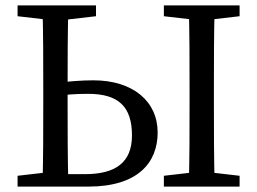

<svg xmlns="http://www.w3.org/2000/svg" viewBox="-20 -690 951 710"><path d="M45 0H185V-55H175L45 -40V0ZM45 -630 175 -615H205L335 -630V-670H45V-630ZM137 0H233C230 -103 230 -206 230 -310V-360C230 -465 230 -569 233 -670H137C140 -567 140 -463 140 -360V-310C140 -206 140 -101 137 0ZM586 0H866V-40L736 -55H716L586 -40V0ZM586 -630 716 -615H736L866 -630V-670H586V-630ZM678 0H774C771 -103 771 -207 771 -310V-360C771 -465 771 -569 774 -670H678C681 -567 681 -463 681 -360V-310C681 -205 681 -101 678 0ZM184 0H307C489 0 563 -88 563 -200C563 -315 472 -393 325 -393C281 -393 232 -389 184 -383V-333C219 -340 255 -343 306 -343C419 -343 468 -295 468 -189C468 -89 407 -46 294 -46H184V0Z"/></svg>

Font: Source Serif Variable
Style: Regular
Weight: 389
Designer: Frank Grießhammer
Foundry: Adobe Systems Incorporated
Version: Version 3.001;hotconv 1.0.111;makeotfexe 2.5.65597